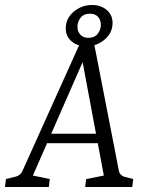

<svg xmlns="http://www.w3.org/2000/svg" viewBox="-31 -751 587 771"><path d="M150 -214H386L396 -176H133ZM447 -62Q449 -55 454.5 -49.5Q460 -44 466 -42L504 -32L500 0H311L315 -32L386 -46L293 -543H319L101 -46L169 -32L165 0H-11L-7 -32L33 -42Q51 -47 58 -62L287 -570H348ZM315 -565Q280 -565 256.5 -585Q233 -605 233 -637Q233 -677 265 -704Q297 -731 339 -731Q374 -731 397.5 -711Q421 -691 421 -659Q421 -619 389 -592Q357 -565 315 -565ZM324 -599Q349 -599 361.5 -615.5Q374 -632 374 -651Q374 -671 362.5 -683.5Q351 -696 331 -696Q305 -696 292.5 -679.5Q280 -663 280 -644Q280 -624 292 -611.5Q304 -599 324 -599Z"/></svg>

Font: Yrsa Light
Style: Italic
Weight: 300
Italic angle: -7.10001°
Designer: Anna Giedrys (Yrsa+Rasa design), David Brezina (Yrsa art-direction, Rasa art-direction, design)
Foundry: Rosetta Type Foundry
Version: Version 2.004